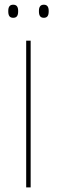

<svg xmlns="http://www.w3.org/2000/svg" viewBox="-20 -816 248 836"><path d="M113.5 0H94V-639H113.5ZM37.5 -738.5Q26.5 -738.5 21.2 -745.2Q16 -752 16 -766V-769Q16 -782 21.2 -788.8Q26.5 -795.5 37.5 -795.5Q48.5 -795.5 53.8 -788.8Q59 -782 59 -769V-766Q59 -752 53.8 -745.2Q48.5 -738.5 37.5 -738.5ZM171 -738.5Q160 -738.5 154.8 -745.2Q149.5 -752 149.5 -766V-769Q149.5 -782 154.8 -788.8Q160 -795.5 171 -795.5Q181.5 -795.5 186.8 -788.8Q192 -782 192 -769V-766Q192 -752 186.8 -745.2Q181.5 -738.5 171 -738.5Z"/></svg>

Font: Anek Odia Medium Thin
Style: Regular
Weight: 250
Version: Version 1.003